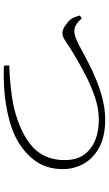

<svg xmlns="http://www.w3.org/2000/svg" viewBox="205 -856 590 1040"><g transform="rotate(90 500.0 -336.0)"><path d="M64 -473.1 79.1 -483.9Q114.7 -443.8 146 -443.8Q157.2 -443.8 168.2 -446Q179.2 -448.2 196.8 -455.8Q214.4 -463.4 245.1 -480Q276.9 -497.6 320.3 -520Q363.8 -542.5 414.8 -563.2Q465.8 -584 520 -597.4Q574.2 -610.8 627.9 -610.8Q719.2 -610.8 778.6 -578.6Q837.9 -546.4 866.9 -494.1Q896 -441.9 896 -381.8Q896 -286.1 843 -220.7Q790 -155.3 707 -118.2Q646.5 -90.8 550.8 -74.2Q455.1 -57.6 335.9 -62L334 -90.8Q432.1 -94.7 514.6 -107.4Q597.2 -120.1 671.9 -152.8Q764.2 -193.4 805.7 -251.5Q847.2 -309.6 847.2 -392.1Q847.2 -480.5 787.8 -528.3Q728.5 -576.2 627.9 -576.2Q568.8 -576.2 508.1 -555.9Q447.3 -535.6 392.6 -507.3Q337.9 -479 296.9 -455.1Q235.4 -418.9 207.5 -398.9Q179.7 -378.9 160.2 -378.9Q140.6 -378.9 117.9 -394.8Q95.2 -410.6 84 -424.8Q76.7 -434.6 72.3 -446.8Q67.9 -459 64 -473.1Z"/></g></svg>

Font: Source Han Serif CN ExtraLight
Style: Regular
Weight: 250
Designer: Ryoko NISHIZUKA  (kana & ideographs); Frank Grießhammer (Latin, Greek & Cyrillic); Wenlong ZHANG  (bopomofo); Sandoll Co
Foundry: Adobe Systems Incorporated
Version: Version 1.001;PS 1.001;hotconv 16.6.54;makeotf.lib2.5.65590